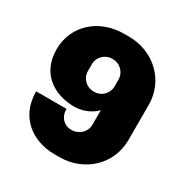

<svg xmlns="http://www.w3.org/2000/svg" viewBox="-163 -830 940 974"><g transform="rotate(30 307.5 -343.0)"><path d="M316 -696H288C144 -696 30 -599 30 -456C30 -319 130 -249 254 -249C291 -249 344 -264 379 -301V-215C379 -174 343 -140 302 -140H296C255 -140 225 -174 225 -215V-220H47C47 -68 159 10 288 10H316C460 10 576 -96 576 -240V-446C576 -590 460 -696 316 -696ZM304 -556C345 -556 379 -522 379 -481V-440C379 -399 345 -365 304 -365H298C257 -365 223 -399 223 -440V-481C223 -522 257 -556 298 -556Z"/></g></svg>

Font: Chivo Light
Style: Bold
Weight: 900
Designer: Hector Gatti
Foundry: Omnibus-Type
Version: Version 1.003;PS 001.003;hotconv 1.0.70;makeotf.lib2.5.58329